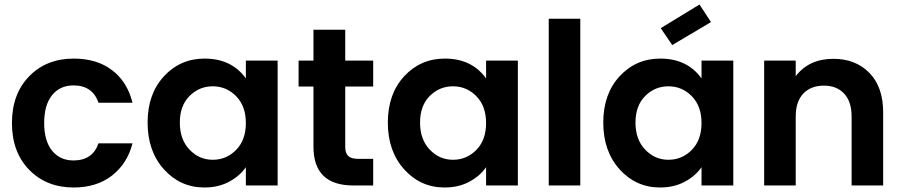

<svg xmlns="http://www.w3.org/2000/svg" viewBox="-20 -823 4003 852"><path d="M307 -563Q410 -563 477.5 -511.5Q545 -460 568 -367H417Q391 -444 306 -444Q246 -444 211 -400.5Q176 -357 176 -277Q176 -198 211 -154.5Q246 -111 306 -111Q391 -111 417 -187H568Q545 -97 477 -44Q409 9 307 9Q186 9 109.5 -69.5Q33 -148 33 -277Q33 -406 109.5 -484.5Q186 -563 307 -563Z M888 -563Q1008 -563 1071 -475V-554H1212V0H1071V-81Q1044 -42 996.5 -16.5Q949 9 887 9Q780 9 707.5 -71.5Q635 -152 635 -279Q635 -406 707.5 -484.5Q780 -563 888 -563ZM924 -440Q864 -440 821 -397Q778 -354 778 -279Q778 -204 821 -159Q864 -114 924 -114Q985 -114 1028 -158Q1071 -202 1071 -277Q1071 -352 1028 -396Q985 -440 924 -440Z M1371 -172V-439H1305V-554H1371V-691H1512V-554H1636V-439H1512V-171Q1512 -143 1525.5 -130.5Q1539 -118 1571 -118H1636V0H1548Q1371 0 1371 -172Z M1954 -563Q2074 -563 2137 -475V-554H2278V0H2137V-81Q2110 -42 2062.5 -16.5Q2015 9 1953 9Q1846 9 1773.5 -71.5Q1701 -152 1701 -279Q1701 -406 1773.5 -484.5Q1846 -563 1954 -563ZM1990 -440Q1930 -440 1887 -397Q1844 -354 1844 -279Q1844 -204 1887 -159Q1930 -114 1990 -114Q2051 -114 2094 -158Q2137 -202 2137 -277Q2137 -352 2094 -396Q2051 -440 1990 -440Z M2415 0V-740H2555V0Z M2910 -563Q3030 -563 3093 -475V-554H3234V0H3093V-81Q3066 -42 3018.5 -16.5Q2971 9 2909 9Q2802 9 2729.5 -71.5Q2657 -152 2657 -279Q2657 -406 2729.5 -484.5Q2802 -563 2910 -563ZM2946 -440Q2886 -440 2843 -397Q2800 -354 2800 -279Q2800 -204 2843 -159Q2886 -114 2946 -114Q3007 -114 3050 -158Q3093 -202 3093 -277Q3093 -352 3050 -396Q3007 -440 2946 -440ZM3084 -803 3135 -725 2963 -623 2912 -698Z M3759 0V-306Q3759 -372 3726 -407.5Q3693 -443 3636 -443Q3578 -443 3544.5 -407.5Q3511 -372 3511 -306V0H3371V-554H3511V-485Q3570 -562 3678 -562Q3777 -562 3838 -499.5Q3899 -437 3899 -325V0Z"/></svg>

Font: SVN-Poppins SemiBold
Style: Regular
Weight: 600
Designer: Ninad Kale (Devanagari), Jonny Pinhorn (Latin)
Foundry: Indian Type Foundry
Version: Version 3.002 2017